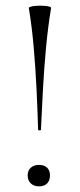

<svg xmlns="http://www.w3.org/2000/svg" viewBox="-20 -649 283 680"><path d="M82 -621Q82 -623 88 -625Q94 -627 103 -628Q112 -629 122 -629Q132 -629 141.5 -628Q151 -627 156.5 -625Q162 -623 161 -621Q150 -555 143 -480Q136 -405 132 -330.5Q128 -256 125 -189Q125 -188 122.5 -187.5Q120 -187 117.5 -187.5Q115 -188 115 -189Q113 -256 109.5 -330.5Q106 -405 99.5 -480Q93 -555 82 -621ZM118 11Q100 11 89 0.5Q78 -10 78 -28Q78 -45 89 -55Q100 -65 118 -65Q137 -65 147 -55Q157 -45 157 -28Q157 -10 147 0.5Q137 11 118 11Z"/></svg>

Font: Cormorant Infant Light
Style: Regular
Weight: 300
Designer: Christian Thalmann (Catharsis Fonts)
Foundry: Catharsis Fonts
Version: Version 4.001